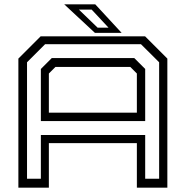

<svg xmlns="http://www.w3.org/2000/svg" viewBox="-20 -868 859 888"><path d="M65 0V-597L168 -700H651L754 -597V0H613V-206H206V0ZM105 -41.5H169V-243.5H651.5V-41.5H716V-580L632 -663.5H188.5L105 -580ZM169 -308V-549L219.5 -599.5H601L651.5 -549V-308ZM206 -347H613V-528L582.5 -558.5H236.5L206 -528ZM542.5 -716H419L277 -848H420.5ZM482 -740 404 -823.5H345L431.5 -740Z"/></svg>

Font: Tourney Expanded
Style: Regular
Weight: 400
Width: 7
Designer: Tyler Finck
Foundry: Etcetera Type Co
Version: Version 1.010; ttfautohint (v1.8.3)